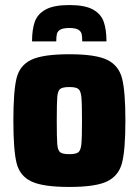

<svg xmlns="http://www.w3.org/2000/svg" viewBox="-20 -733 550 761"><path d="M33 -255Q33 -371 45.5 -422.5Q58 -474 104 -496Q150 -518 255 -518Q360 -518 405.5 -495.5Q451 -473 464 -421.5Q477 -370 477 -255Q477 -140 464 -88.5Q451 -37 405.5 -14.5Q360 8 255 8Q150 8 104 -14Q58 -36 45.5 -87.5Q33 -139 33 -255ZM305 -255Q305 -324 302.5 -348.5Q300 -373 290.5 -380.5Q281 -388 255 -388Q228 -388 218.5 -380.5Q209 -373 207 -349Q205 -325 205 -255Q205 -185 207 -161Q209 -137 218.5 -129.5Q228 -122 255 -122Q281 -122 290.5 -129.5Q300 -137 302.5 -161.5Q305 -186 305 -255ZM402 -569H306Q306 -588 303.5 -598.5Q301 -609 290 -615.5Q279 -622 255 -622Q230 -622 219 -615.5Q208 -609 205.5 -598.5Q203 -588 203 -569H107Q107 -616 118 -647Q129 -678 161.5 -695.5Q194 -713 255 -713Q316 -713 348 -695.5Q380 -678 391 -647Q402 -616 402 -569Z"/></svg>

Font: Saira Semi Condensed ExtraBold
Style: Regular
Weight: 800
Width: 4
Designer: Hector Gatti with collaboration of the Omnibus-Type team
Foundry: Omnibus-Type
Version: Version 1.001; ttfautohint (v1.8)